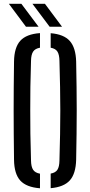

<svg xmlns="http://www.w3.org/2000/svg" viewBox="-20 -980 474 1006"><path d="M189.5 6.5Q118 1 86.2 -34Q54.5 -69 53.5 -142.5Q52.5 -216 52 -279.2Q51.5 -342.5 51.5 -402.2Q51.5 -462 52 -524.2Q52.5 -586.5 53.5 -657.5Q54.5 -731 86.2 -766.2Q118 -801.5 189.5 -806.5V-730Q164 -725.5 153.5 -709.5Q143 -693.5 142.5 -661Q140 -588 139.2 -525.2Q138.5 -462.5 138.5 -402.8Q138.5 -343 139.2 -279Q140 -215 142.5 -139Q143 -106.5 153.5 -90.5Q164 -74.5 189.5 -70ZM245.5 6V-70.5Q271 -75 281 -90.8Q291 -106.5 291.5 -139Q293.5 -213.5 294.8 -276.8Q296 -340 296 -399.8Q296 -459.5 294.8 -523Q293.5 -586.5 291.5 -661Q291 -693.5 281 -709.5Q271 -725.5 245.5 -730V-806Q314.5 -800.5 345.8 -765.2Q377 -730 379 -657.5Q380.5 -586 381.2 -523.8Q382 -461.5 382 -401.8Q382 -342 381.2 -279Q380.5 -216 379 -142.5Q377 -69.5 345.8 -34.8Q314.5 0 245.5 6ZM116 -840 26.5 -960H92L182 -840ZM240 -840 150 -960H215.5L305 -840Z"/></svg>

Font: Big Shoulders Stencil Text Thin Medium
Style: Regular
Weight: 500
Version: Version 2.001